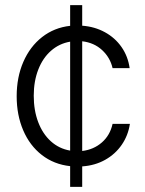

<svg xmlns="http://www.w3.org/2000/svg" viewBox="-20 -727 565 747"><path d="M252.9 -80.6Q189.9 -87.4 142.8 -124Q95.7 -160.6 70.3 -220Q44.9 -279.3 44.9 -352.5Q44.9 -426.8 70.8 -486.3Q96.7 -545.9 143.8 -582.8Q190.9 -619.6 252.9 -626.5V-707H299.8V-627Q348.1 -623.5 387.9 -601.8Q427.7 -580.1 452.9 -543.9Q478 -507.8 484.4 -461.9H418Q408.7 -502.9 377.4 -532Q346.2 -561 299.8 -566.4V-139.6Q344.7 -145 376.5 -172.9Q408.2 -200.7 418 -245.1H485.4Q478.5 -199.7 453.6 -163.6Q428.7 -127.4 389.2 -105.2Q349.6 -83 299.8 -79.6V0H252.9ZM252.9 -141.1V-564.9Q210.4 -557.6 178.5 -529.5Q146.5 -501.5 128.9 -456.3Q111.3 -411.1 111.3 -354.5Q111.3 -297.4 128.7 -251.7Q146 -206.1 178 -177.2Q210 -148.4 252.9 -141.1Z"/></svg>

Font: Pretendard GOV Light
Style: Regular
Weight: 300
Designer: Base glyphs from Inter by Rasmus Andersson; Hangeul glyphs from Noto Sans CJK(Source Han Sans) by Jang Soo-young and Kan
Foundry: Kil Hyung-jin
Version: Version 1.309